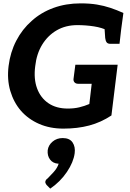

<svg xmlns="http://www.w3.org/2000/svg" viewBox="-20 -755 772 1139"><path d="M356 8Q276 8 212 -20Q148 -48 104 -98Q61 -148 41 -216Q21 -284 31 -364Q41 -445 76.5 -513.5Q112 -582 168 -631Q223 -681 297 -708Q371 -735 458 -735Q513 -735 555 -728Q597 -721 634.5 -708.5Q672 -696 712 -678L699 -582L623 -572Q586 -591 537.5 -598.5Q489 -606 439 -606Q370 -606 317 -575.5Q264 -545 230.5 -490.5Q197 -436 189 -363Q179 -287 200 -230.5Q221 -174 267.5 -142.5Q314 -111 382 -111Q420 -111 451 -118.5Q482 -126 510 -138L524 -258H444Q430 -258 422.5 -266Q415 -274 416 -286L427 -371H678L641 -70Q579 -29 509.5 -10.5Q440 8 356 8ZM599 -605 699 -582 689 -495H635Q619 -495 612.5 -504Q606 -513 604 -530ZM278 364 256 342Q253 337 250.5 332.5Q248 328 249 322Q251 311 263 303Q276 290 298 266Q320 242 328 216Q327 216 326.5 216Q326 216 325 216Q294 214 277 191.5Q260 169 263 136Q267 106 292 85Q317 64 352 64Q393 64 410.5 90Q428 116 423 154Q416 207 377 265Q338 323 278 364Z"/></svg>

Font: Aleo ExtraBold
Style: Italic
Weight: 800
Italic angle: -7°
Designer: Alessio Laiso
Foundry: Alessio Laiso
Version: Version 2.001;gftools[0.9.29]